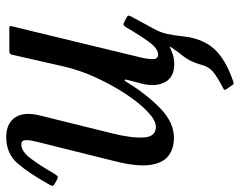

<svg xmlns="http://www.w3.org/2000/svg" viewBox="-119 -473 771 617"><g transform="rotate(-90 266.5 -164.5)"><path d="M-19 -390Q17.5 -456 49.5 -493Q81.5 -530 134 -530Q179 -530 198 -500.8Q217 -471.5 203 -418L146.5 -190Q131 -127.5 133.2 -88.2Q135.5 -49 167.5 -49Q188 -49 216.2 -75.8Q244.5 -102.5 273.2 -146.2Q302 -190 325.8 -241.8Q349.5 -293.5 361 -343.5L399.5 -512.5Q401.5 -520 411.5 -520H482Q489.5 -520 490.8 -518.8Q492 -517.5 490.5 -511.5L388.5 -90Q385 -74.5 385.2 -58.2Q385.5 -42 399.5 -42Q419 -42 440.5 -71.5Q462 -101 486 -142.5Q491 -150.5 494 -152.5Q497 -154.5 503.5 -151L516.5 -144.5Q523 -141 524.5 -138.5Q526 -136 521.5 -127.5Q511 -108.5 502.5 -92.5Q494 -76.5 484 -58.5Q471.5 -36.5 466.2 -14Q461 8.5 458 40Q451.5 99.5 419 136.8Q386.5 174 316 198.5Q307.5 201.5 305.5 200.8Q303.5 200 299 193L289 178.5Q284.5 171.5 287.5 169.5Q290.5 167.5 297.5 164Q328 148 343.8 135Q359.5 122 365.5 101.5Q373.5 73 382.5 57.2Q391.5 41.5 409 20Q415.5 11 419 6Q427 -5.5 425 -4.8Q423 -4 412.5 0.5Q392 10 369 10Q327 10 311 -20Q295 -50 306 -93.5L317.5 -137.5Q320.5 -148.5 318 -149.5Q315.5 -150.5 312 -144Q273.5 -80.5 227.8 -35.8Q182 9 132 9Q97.5 9 74.2 -8.8Q51 -26.5 45 -67.5Q39 -108.5 56.5 -179L117.5 -424Q119.5 -432 122.5 -445.8Q125.5 -459.5 124.2 -470.5Q123 -481.5 111 -481.5Q88.5 -481.5 65.8 -451.5Q43 -421.5 17.5 -376.5Q13 -369.5 9.5 -366Q6 -362.5 -1 -366L-13.5 -373Q-21 -377 -22 -379.8Q-23 -382.5 -19 -390Z"/></g></svg>

Font: Besley* Narrow
Style: Italic
Weight: 400
Width: 4
Italic angle: -13°
Designer: Owen Earl
Foundry: indestructible type*
Version: Version 3.000; ttfautohint (v1.8.3)